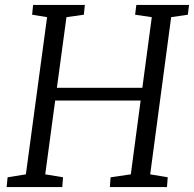

<svg xmlns="http://www.w3.org/2000/svg" viewBox="-20 -763 791 783"><path d="M7 0 11 -40 85.5 -52 172 -693 111 -703 115 -743H326L322 -703L251 -693L212 -405H560.5L599 -693L531 -703L536 -743H751L746 -703L678 -693L592.5 -52L664 -40L661 0H428L431 -40L513.5 -52L553.5 -353H205L164.5 -52L237 -40L234 0Z"/></svg>

Font: Merriweather Light
Style: Italic
Weight: 300
Italic angle: -7.8°
Designer: Eben Sorkin
Foundry: Eben Sorkin
Version: Version 2.101